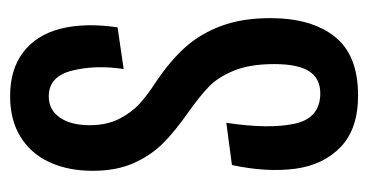

<svg xmlns="http://www.w3.org/2000/svg" viewBox="-192 -518 721 376"><g transform="rotate(-90 168.0 -330.5)"><path d="M32.3 -236.3 115 -247.3Q102.3 -163 113.3 -113.2Q124.3 -63.3 172.7 -63.3Q202 -63.3 216 -85.2Q230 -107 230 -153.7Q230 -200.3 217.5 -231.5Q205 -262.7 186.2 -281Q167.3 -299.3 135.3 -322Q98.3 -347.7 74.5 -371.7Q50.7 -395.7 35.8 -429.3Q21 -463 21 -509Q21 -556.7 37.7 -593.2Q54.3 -629.7 87.3 -650.2Q120.3 -670.7 167.3 -670.7Q219.7 -670.7 253.3 -645Q287 -619.3 299.2 -572.2Q311.3 -525 302 -460.3L220.3 -448.3Q228.7 -503 217.3 -549Q206 -595 166.7 -595Q140.3 -595 125.3 -573.3Q110.3 -551.7 110.3 -515Q110.3 -481.3 122.7 -457.2Q135 -433 152 -417.5Q169 -402 193.7 -386Q235.3 -358.3 262.5 -328.2Q289.7 -298 304.8 -257Q320 -216 320 -161.3Q320 -80.7 283.8 -35Q247.7 10.7 168.7 10.7Q103 10.7 67.7 -23.3Q32.3 -57.3 25 -112.7Q17.7 -168 32.3 -236.3Z"/></g></svg>

Font: Bricolage Grotesque 96pt Condensed ExBd
Style: Regular
Weight: 800
Width: 3
Designer: Mathieu Triay
Foundry: Atelier Triay
Version: Version 1.001;Glyphs 3.2 (3207)